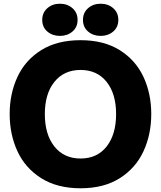

<svg xmlns="http://www.w3.org/2000/svg" viewBox="-20 -995 866 1032"><path d="M32 -382Q32 -492 74 -582Q116 -672 201.5 -725.5Q287 -779 413 -779Q538 -779 623.5 -725.5Q709 -672 751 -582Q793 -492 793 -382Q793 -272 751 -181.5Q709 -91 623.5 -37Q538 17 413 17Q288 17 202 -37Q116 -91 74 -181.5Q32 -272 32 -382ZM604 -382Q604 -491 553 -555Q502 -619 413 -619Q324 -619 272.5 -555Q221 -491 221 -382Q221 -272 272.5 -207.5Q324 -143 413 -143Q502 -143 553 -207.5Q604 -272 604 -382ZM207 -888Q207 -927 234.5 -951Q262 -975 302 -975Q342 -975 369.5 -951Q397 -927 397 -888Q397 -849 369.5 -825.5Q342 -802 302 -802Q262 -802 234.5 -825.5Q207 -849 207 -888ZM426 -888Q426 -927 453.5 -951Q481 -975 521 -975Q561 -975 588.5 -951Q616 -927 616 -888Q616 -849 588.5 -825.5Q561 -802 521 -802Q481 -802 453.5 -825.5Q426 -849 426 -888Z"/></svg>

Font: Open Sauce Sans Black
Style: Regular
Weight: 900
Designer: Alfredo Marco Pradil
Foundry: Creative Sauce Fz LLC
Version: Version 1.477